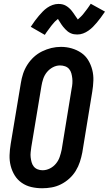

<svg xmlns="http://www.w3.org/2000/svg" viewBox="-20 -996 580 1024"><path d="M205 8Q175 8 147 1.5Q119 -5 96 -21Q73 -37 58.5 -60.5Q44 -84 37 -111.5Q30 -139 31 -168.5Q32 -198 37 -228L91 -552Q95 -578 103 -602.5Q111 -627 125.5 -650Q140 -673 160 -691.5Q180 -710 204.5 -722Q229 -734 254 -740Q279 -746 305 -746Q335 -746 362.5 -738Q390 -730 413 -714.5Q436 -699 450.5 -675Q465 -651 472 -623.5Q479 -596 478 -566.5Q477 -537 472 -507L419 -183Q414 -157 406 -132.5Q398 -108 384 -85Q370 -62 349.5 -43.5Q329 -25 305 -13Q281 -1 255.5 3.5Q230 8 205 8ZM207 -88Q227 -88 246 -97.5Q265 -107 278.5 -123.5Q292 -140 298.5 -159.5Q305 -179 309 -198L362 -523Q365 -537 366 -551Q367 -565 365.5 -578.5Q364 -592 360.5 -605Q357 -618 348.5 -628Q340 -638 327 -642.5Q314 -647 300 -647Q280 -647 261.5 -637Q243 -627 230 -611Q217 -595 210.5 -575.5Q204 -556 201 -537L147 -212Q145 -198 143.5 -184Q142 -170 143.5 -157Q145 -144 148.5 -131Q152 -118 160 -108Q168 -98 180.5 -93Q193 -88 207 -88ZM219 -810 144 -853Q156 -871 166.5 -885.5Q177 -900 187.5 -912Q198 -924 208 -934.5Q218 -945 231.5 -954.5Q245 -964 260.5 -969.5Q276 -975 291 -975Q297 -975 302 -974.5Q307 -974 312 -973Q317 -972 322 -970Q327 -968 331.5 -965.5Q336 -963 340 -960Q344 -957 347.5 -954Q351 -951 355 -947Q359 -943 362 -939Q365 -935 368 -931Q371 -927 373.5 -923.5Q376 -920 378.5 -916Q381 -912 384 -908Q387 -904 390 -899.5Q393 -895 395 -892Q398 -895 402.5 -899Q407 -903 409.5 -905.5Q412 -908 415 -911Q418 -914 421 -917.5Q424 -921 427 -925Q430 -929 433.5 -933.5Q437 -938 440.5 -942.5Q444 -947 448 -952.5Q452 -958 456 -964Q460 -970 464 -976L540 -934Q528 -916 517 -901.5Q506 -887 496 -875Q486 -863 475.5 -852.5Q465 -842 451.5 -832.5Q438 -823 423 -817.5Q408 -812 392 -812Q383 -812 374 -813.5Q365 -815 356.5 -819Q348 -823 341.5 -828Q335 -833 328.5 -840Q322 -847 316.5 -853.5Q311 -860 307 -866.5Q303 -873 297.5 -881.5Q292 -890 289 -895Q286 -892 281 -888Q276 -884 273.5 -881.5Q271 -879 268.5 -876Q266 -873 263 -869.5Q260 -866 256.5 -862Q253 -858 250 -853.5Q247 -849 243 -844Q239 -839 235.5 -834Q232 -829 227.5 -823Q223 -817 219 -810Z"/></svg>

Font: Iosevka Slab
Style: Bold Italic
Weight: 700
Italic angle: -9°
Monospace: yes
Designer: Belleve Invis
Foundry: Belleve Invis
Version: Version 11.1.0; ttfautohint (v1.8.3)